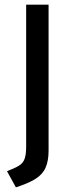

<svg xmlns="http://www.w3.org/2000/svg" viewBox="-20 -700 308 822"><path d="M92 -73Q92 -39 85.5 -20.5Q79 -2 61.5 9Q44 20 10 33L48 102Q102 85 132.5 65.5Q163 46 175.5 17Q188 -12 188 -55V-680H92Z"/></svg>

Font: Catamaran Thin Medium
Style: Regular
Weight: 500
Version: Version 2.000